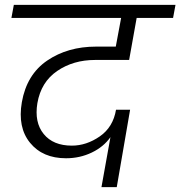

<svg xmlns="http://www.w3.org/2000/svg" viewBox="-20 -760 743 791"><path d="M27 -686 37 -740H703L693 -686H543L512 -513H372Q282 -513 215.5 -467.5Q149 -422 134 -335Q121 -256 160 -208Q199 -160 276 -160Q336 -160 391 -198Q446 -236 458 -308H516L461 11H398L435 -195Q407 -155 358 -131.5Q309 -108 252 -108Q156 -108 104 -171.5Q52 -235 70 -339Q90 -453 174.5 -510.5Q259 -568 376 -568H457L479 -686Z"/></svg>

Font: Poppins Light
Style: Italic
Weight: 300
Italic angle: -10°
Designer: Ninad Kale (Devanagari), Jonny Pinhorn (Latin)
Foundry: Indian Type Foundry
Version: Version 3.200;PS 1.000;hotconv 16.6.54;makeotf.lib2.5.65590